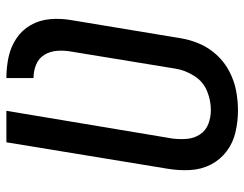

<svg xmlns="http://www.w3.org/2000/svg" viewBox="-104 -672 783 616"><g transform="rotate(-90 288.0 -363.5)"><path d="M242 8Q274 8 305.5 2Q337 -4 367 -19.5Q397 -35 420 -60Q443 -85 456 -115Q469 -145 474 -177L532 -527Q538 -561 535 -595Q532 -629 516 -657Q500 -685 473 -703Q446 -721 413.5 -728Q381 -735 346 -735V-648Q369 -648 389.5 -639.5Q410 -631 421 -612.5Q432 -594 433.5 -571.5Q435 -549 431 -527L376 -191Q371 -161 353 -132.5Q335 -104 305 -91.5Q275 -79 244 -79Q220 -79 199 -87Q178 -95 165.5 -113.5Q153 -132 151 -155.5Q149 -179 152 -202L241 -735H140L55 -217Q49 -181 51 -145Q53 -109 68.5 -79Q84 -49 111 -28.5Q138 -8 172.5 0Q207 8 242 8Z"/></g></svg>

Font: Iosevka Sparkle Medium Oblique
Style: Regular
Weight: 500
Italic angle: -9°
Designer: Belleve Invis
Foundry: Belleve Invis
Version: Version 4.5.0; ttfautohint (v1.8.3)